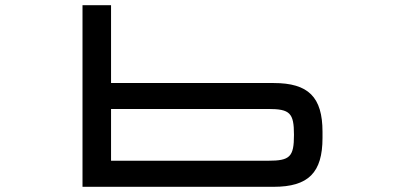

<svg xmlns="http://www.w3.org/2000/svg" viewBox="-20 -720 1530 740"><path d="M298 0H1034.5C1168.5 0 1223 -54.5 1223 -188.5V-212C1223 -346 1168.5 -400 1034.5 -400H408V-700H298ZM408 -100.5V-300H1013.5C1097.5 -300 1113 -284.5 1113 -200.5V-200C1113 -115.5 1097.5 -100.5 1013.5 -100.5Z"/></svg>

Font: Melete
Style: Regular
Weight: 400
Width: 6
Designer: Sora Sagano
Foundry: DOT COLON
Version: Version 0.200;FEAKit 1.0